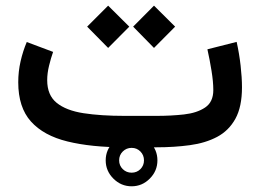

<svg xmlns="http://www.w3.org/2000/svg" viewBox="-20 -524 925 683"><path d="M536.1 0H422.9Q304.7 0 220 -20.8Q135.3 -41.5 90.1 -91.8Q44.9 -142.1 44.9 -231.4Q44.9 -269.5 53.2 -305.9Q61.5 -342.3 75.2 -374.5L168.9 -339.4Q161.1 -317.4 154.5 -290.3Q147.9 -263.2 147.9 -238.8Q147.9 -185.5 181.6 -158.2Q215.3 -130.9 277.1 -121.3Q338.9 -111.8 422.9 -111.8H537.1Q588.4 -111.8 634.5 -116.9Q680.7 -122.1 709.7 -141.6Q738.8 -161.1 738.8 -203.6Q738.8 -233.4 732.4 -272.5Q726.1 -311.5 717.8 -348.6L821.8 -375Q831.1 -333.5 835.9 -290.8Q840.8 -248 840.8 -213.4Q840.8 -144 817.4 -101.6Q793.9 -59.1 752.4 -37.1Q710.9 -15.1 655.5 -7.6Q600.1 0 536.1 0ZM527.8 -503.9 603 -429.2 527.8 -353.5 453.6 -429.2ZM364.7 -503.9 439.9 -429.2 364.7 -353.5 290 -429.2ZM356 46.4Q356 8.8 383.3 -18.3Q410.6 -45.4 448.2 -45.4Q485.8 -45.4 512.9 -18.3Q540 8.8 540 46.4Q540 84 512.9 111.3Q485.8 138.7 448.2 138.7Q410.6 138.7 383.3 111.3Q356 84 356 46.4ZM403.8 46.4Q403.8 64.9 416.7 77.6Q429.7 90.3 448.2 90.3Q466.8 90.3 479.5 77.6Q492.2 64.9 492.2 46.4Q492.2 27.8 479.5 14.9Q466.8 2 448.2 2Q429.7 2 416.7 14.9Q403.8 27.8 403.8 46.4Z"/></svg>

Font: Vazirmatn UI FD Medium
Style: Regular
Weight: 500
Designer: Saber Rastikerdar
Foundry: Saber Rastikerdar
Version: Version 33.003